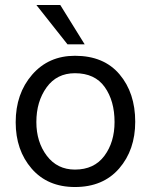

<svg xmlns="http://www.w3.org/2000/svg" viewBox="-20 -740 606 771"><path d="M523 -251Q523 -138 458.5 -63.5Q394 11 281 11Q171 11 107 -63Q43 -137 43 -249Q43 -364 109 -440Q175 -516 281 -516Q397 -516 460 -441.5Q523 -367 523 -251ZM126 -250Q126 -170 168 -114.5Q210 -59 281 -59Q358 -59 399 -114Q440 -169 440 -250Q440 -335 400.5 -390.5Q361 -446 281 -446Q208 -446 167 -389Q126 -332 126 -250ZM320 -562H251L126 -720H222Z"/></svg>

Font: Hind Siliguri Fixed
Style: Regular
Weight: 400
Designer: Jyotish Sonowal
Foundry: Indian Type Foundry
Version: Version 1.001;October 28, 2021;FontCreator 12.0.0.2565 64-bi